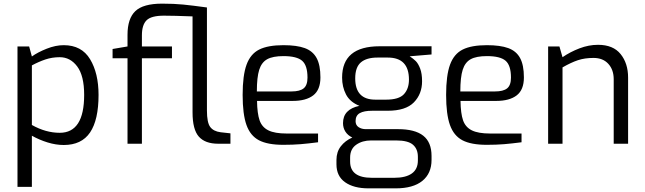

<svg xmlns="http://www.w3.org/2000/svg" viewBox="-20 -789 3541 1054"><path d="M76 -534H140L155 -479Q187 -502 236 -521.5Q285 -541 330 -541Q428 -541 474.5 -464Q521 -387 521 -268Q521 -131 474.5 -62Q428 7 330 7Q287 7 241.5 -7Q196 -21 155 -44V237H76ZM442 -268Q442 -373 404 -424Q366 -475 308 -475Q266 -475 229 -462.5Q192 -450 155 -430V-103Q231 -60 308 -60Q442 -60 442 -268Z M1245 -57V0H1178Q1106 0 1071.5 -39Q1037 -78 1037 -172V-699Q933 -703 880 -703Q810 -703 784.5 -677.5Q759 -652 759 -595V-534H924V-469H759V0H680V-469H598V-520L680 -534V-598Q680 -687 723 -728Q766 -769 870 -769Q935 -769 985.5 -764Q1036 -759 1116 -748V-182Q1116 -116 1134 -92Q1152 -68 1191 -63Z M1312 -268Q1312 -375 1333.5 -434Q1355 -493 1403 -517Q1451 -541 1536 -541Q1609 -541 1653 -525Q1697 -509 1718 -470.5Q1739 -432 1739 -364Q1739 -296 1699.5 -265.5Q1660 -235 1587 -235H1391Q1392 -166 1405 -128.5Q1418 -91 1453 -73.5Q1488 -56 1554 -56H1726V-8Q1672 -1 1630 2.5Q1588 6 1535 6Q1449 6 1401.5 -19Q1354 -44 1333 -103Q1312 -162 1312 -268ZM1580 -287Q1626 -287 1647 -304Q1668 -321 1668 -363Q1668 -430 1638.5 -455.5Q1609 -481 1536 -481Q1478 -481 1447 -464Q1416 -447 1403 -406Q1390 -365 1390 -287Z M2349 -490 2229 -480Q2249 -467 2262.5 -453.5Q2276 -440 2286.5 -412.5Q2297 -385 2297 -343Q2297 -273 2252 -227Q2207 -181 2108 -181H2023Q1978 -181 1955 -168Q1932 -155 1932 -124Q1932 -102 1948.5 -91Q1965 -80 1988 -80H2165Q2258 -80 2303.5 -44Q2349 -8 2349 67V89Q2349 163 2298.5 204Q2248 245 2152 245H2003Q1922 245 1874.5 211.5Q1827 178 1827 113V89Q1827 45 1851 14Q1875 -17 1914 -34Q1889 -46 1876 -66.5Q1863 -87 1863 -113Q1863 -189 1953 -208Q1901 -229 1879.5 -270.5Q1858 -312 1858 -363Q1858 -535 2064 -535H2349ZM2225 -352Q2225 -473 2109 -473H2052Q1992 -473 1961 -446.5Q1930 -420 1930 -359Q1930 -242 2040 -242H2100Q2170 -242 2197.5 -272Q2225 -302 2225 -352ZM2017 -18Q1969 -18 1935.5 5.5Q1902 29 1902 76V98Q1902 187 2021 187H2145Q2207 187 2240.5 163.5Q2274 140 2274 92V72Q2274 29 2247 5.5Q2220 -18 2155 -18Z M2429 -268Q2429 -375 2450.5 -434Q2472 -493 2520 -517Q2568 -541 2653 -541Q2726 -541 2770 -525Q2814 -509 2835 -470.5Q2856 -432 2856 -364Q2856 -296 2816.5 -265.5Q2777 -235 2704 -235H2508Q2509 -166 2522 -128.5Q2535 -91 2570 -73.5Q2605 -56 2671 -56H2843V-8Q2789 -1 2747 2.5Q2705 6 2652 6Q2566 6 2518.5 -19Q2471 -44 2450 -103Q2429 -162 2429 -268ZM2697 -287Q2743 -287 2764 -304Q2785 -321 2785 -363Q2785 -430 2755.5 -455.5Q2726 -481 2653 -481Q2595 -481 2564 -464Q2533 -447 2520 -406Q2507 -365 2507 -287Z M2989 -534H3051L3068 -475Q3110 -504 3161 -523.5Q3212 -543 3263 -543Q3346 -543 3387 -492Q3428 -441 3428 -363V0H3349V-354Q3349 -406 3319.5 -438.5Q3290 -471 3238 -471Q3190 -471 3152.5 -458.5Q3115 -446 3068 -419V0H2989Z"/></svg>

Font: Exo
Style: Regular
Weight: 400
Designer: Natanael Gama
Foundry: Natanael Gama
Version: Version 1.500; ttfautohint (v1.6)